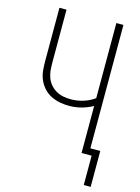

<svg xmlns="http://www.w3.org/2000/svg" viewBox="-133 -809 765 1049"><g transform="rotate(15 250.0 -284.5)"><path d="M448 166V0H391V-266Q361 -249 327 -240Q293 -231 258 -231Q231 -231 205 -236Q179 -241 155 -253Q131 -265 113 -285Q95 -305 84.5 -329.5Q74 -354 71.5 -380.5Q69 -407 69 -434V-735H109V-434Q109 -413 111 -391.5Q113 -370 120.5 -350Q128 -330 142.5 -313.5Q157 -297 175.5 -286.5Q194 -276 215.5 -272Q237 -268 258 -268Q293 -268 327.5 -278.5Q362 -289 391 -310V-735H431V-37H487V166Z"/></g></svg>

Font: Iosevka Term Curly Extralight
Style: Regular
Weight: 200
Designer: Belleve Invis
Foundry: Belleve Invis
Version: Version 32.3.0